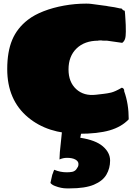

<svg xmlns="http://www.w3.org/2000/svg" viewBox="-20 -714 747 1062"><path d="M654 -229Q667 -225 667 -212V-209Q692 -140 692 -54Q652 -12 586.5 7Q521 26 416 26Q244 26 135 -65Q20 -161 20 -332Q20 -428 47.5 -493.5Q75 -559 135 -605Q170 -632 221.5 -652Q273 -672 334 -683Q395 -694 457 -694Q473 -694 484 -692.5Q495 -691 510.5 -689Q526 -687 555 -683Q561 -683 567 -681.5Q573 -680 580 -679L613 -674Q621 -673 632 -670Q643 -667 650 -667Q651 -667 652 -666.5Q653 -666 655 -665Q656 -664 657 -662Q658 -660 659 -659Q666 -655 667 -655H670L672 -635Q673 -627 673 -619Q673 -611 674 -603Q675 -593 675.5 -576Q676 -559 676 -539Q676 -512 671.5 -498.5Q667 -485 656 -477L572 -489H558Q548 -489 545.5 -489.5Q543 -490 540 -490.5Q537 -491 525 -490L524 -489Q448 -489 403.5 -446Q359 -403 359 -330Q359 -260 401.5 -221Q444 -182 511 -190L554 -195Q573 -197 594.5 -202Q616 -207 654 -229ZM366 328H349Q318 328 285 315Q268 309 259 298L269 253Q271 248 273 243Q275 238 276 234Q279 226 280 225Q313 239 349 239Q366 239 379 236.5Q392 234 401 224Q408 214 411 208.5Q414 203 414 193Q414 178 397 168.5Q380 159 351 159Q329 159 309 168L311 128L325 -8L330 -18H437L424 48Q509 61 549 95.5Q589 130 589 174Q589 217 568.5 252Q548 287 499.5 307.5Q451 328 366 328Z"/></svg>

Font: Sigmar
Style: Regular
Weight: 400
Designer: Vernon Adams
Foundry: Vernon Adams
Version: Version 1.000; ttfautohint (v1.8.4.7-5d5b);gftools[0.9.24]